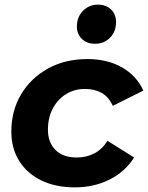

<svg xmlns="http://www.w3.org/2000/svg" viewBox="-20 -801 639 829"><path d="M303 8Q220 8 158.5 -22Q97 -52 63 -106Q29 -160 29 -233Q29 -323 71 -393.5Q113 -464 187 -505Q261 -546 357 -546Q443 -546 506 -510.5Q569 -475 599 -410L467 -344Q450 -382 419.5 -399.5Q389 -417 347 -417Q301 -417 265 -394.5Q229 -372 208 -332.5Q187 -293 187 -241Q187 -186 219.5 -153.5Q252 -121 312 -121Q353 -121 387 -138.5Q421 -156 444 -193L559 -121Q521 -60 453.5 -26Q386 8 303 8ZM391 -612Q355 -612 333.5 -633Q312 -654 312 -686Q312 -728 338.5 -754.5Q365 -781 403 -781Q438 -781 459.5 -760Q481 -739 481 -706Q481 -664 455 -638Q429 -612 391 -612Z"/></svg>

Font: MOST Montserrat
Style: Bold Italic
Weight: 700
Italic angle: -11.3°
Designer: Julieta Ulanovsky
Foundry: Julieta Ulanovsky
Version: Version 8.000;March 11, 2024;FontCreator 15.0.0.2926 64-bit